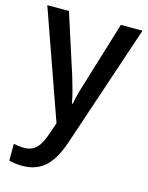

<svg xmlns="http://www.w3.org/2000/svg" viewBox="-117 -612 712 925"><g transform="rotate(15 239.0 -149.5)"><path d="M2 -539 192 -1 172 57C151 121 124 154 71 154C52 154 33 151 19 148V232C37 236 58 240 85 240C185 240 236 180 273 69L477 -539H369L277 -238C262 -192 249 -145 243 -112H239C233 -151 220 -194 207 -238L110 -539Z"/></g></svg>

Font: Noto Sans Devanagari SemiCondensed Medium
Style: Regular
Weight: 500
Width: 4
Designer: Jelle Bosma - Monotype Design Team
Foundry: Monotype Imaging Inc.
Version: Version 2.004